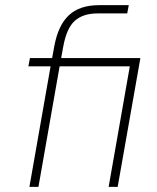

<svg xmlns="http://www.w3.org/2000/svg" viewBox="-20 -724 608 744"><path d="M436 0H401L483 -467H211L129 0H94L176 -467H90L96 -499H182L190 -543Q205 -626 247 -665Q289 -704 364 -704H479L473 -672H358Q302 -672 270 -643.5Q238 -615 225 -543L217 -499H524Z"/></svg>

Font: Bai Jamjuree ExtraLight
Style: Italic
Weight: 275
Italic angle: -10°
Version: Version 1.000; ttfautohint (v1.6)